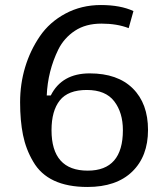

<svg xmlns="http://www.w3.org/2000/svg" viewBox="-20 -732 659 764"><path d="M182 -352Q226 -440 337 -440Q448 -440 508.5 -380Q569 -320 569 -215Q569 -110 506 -49Q443 12 328 12Q170 12 112 -89Q83 -138 71.5 -195Q60 -252 60 -325Q60 -398 80 -464.5Q100 -531 138.5 -587.5Q177 -644 240.5 -678Q304 -712 381.5 -712Q459 -712 511 -688L492 -620Q446 -638 383.5 -638Q321 -638 278 -609.5Q235 -581 212 -535Q170 -449 166 -352ZM329 -53Q469 -53 469 -214Q469 -284 434.5 -329Q400 -374 325.5 -374Q251 -374 218 -332.5Q185 -291 185 -214Q185 -53 329 -53Z"/></svg>

Font: Voces
Style: Regular
Weight: 400
Designer: Ana Paula Megda, Pablo Ugerman
Foundry: Ana Paula Megda, Pablo Ugerman
Version: Version 1.003